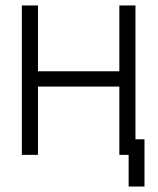

<svg xmlns="http://www.w3.org/2000/svg" viewBox="-20 -617 580 703"><path d="M509 -107V66H451V-50H417V-300H119V-50H60V-597H119V-356H417V-597H476V-107Z"/></svg>

Font: ibm3270
Style: Regular
Weight: 400
Monospace: yes
Version: Version 2.0.3